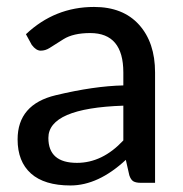

<svg xmlns="http://www.w3.org/2000/svg" viewBox="-20 -537 539 564"><path d="M206.1 -58.6Q280.8 -58.6 342.3 -124.5V-226.6Q122.1 -219.2 122.1 -131.8Q122.1 -58.6 206.1 -58.6ZM256.3 -516.6Q341.3 -516.6 388.4 -464.4Q435.5 -412.1 435.5 -324.2V0H393.6Q379.4 0 371.8 -4.4Q364.3 -8.8 359.9 -22L349.6 -67.4Q268.6 7.8 187 7.8Q110.4 7.8 71 -27.3Q31.7 -62.5 31.7 -127.4Q31.7 -230.5 143.8 -257.3Q255.9 -284.2 342.3 -286.1V-324.2Q342.3 -439.9 245.1 -439.9Q195.3 -439.9 166.5 -421.9Q137.7 -403.8 125.5 -396Q113.3 -388.2 99.6 -388.2Q85.9 -388.2 73.2 -405.3L56.2 -436.5Q141.1 -516.6 256.3 -516.6Z"/></svg>

Font: Lato-Medium
Style: Regular
Weight: 500
Designer: Lukasz Dziedzic
Foundry: tyPoland Lukasz Dziedzic
Version: Version 2.006; 2014-01-15